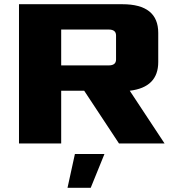

<svg xmlns="http://www.w3.org/2000/svg" viewBox="-20 -680 830 910"><path d="M300 210 335 50H475L410 210ZM70 0V-660H560Q730 -660 730 -524V-386Q730 -266 595 -250L760 0H544L379 -250H270V0ZM270 -370H495Q530 -370 530 -398V-512Q530 -540 495 -540H270Z"/></svg>

Font: Xolonium
Style: Bold
Weight: 700
Designer: Severin Meyer
Version: Version 4.2